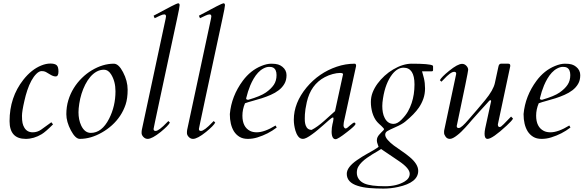

<svg xmlns="http://www.w3.org/2000/svg" viewBox="-20 -823 3514 1156"><path d="M314.9 -362.8Q300.8 -362.8 283 -373.8Q265.1 -384.8 255.6 -389.9Q246.1 -395 231 -395Q215.8 -395 199.2 -378.7Q182.6 -362.3 168.7 -336.7Q154.8 -311 144.3 -279.3Q133.8 -247.6 127 -216.3Q112.3 -152.8 112.3 -125.5Q112.3 -98.1 115.7 -82.3Q119.1 -66.4 127 -53.7Q143.6 -26.4 177.2 -26.4Q204.1 -26.4 227.1 -42Q250 -57.6 263.2 -68.1Q276.4 -78.6 289.1 -86.9L299.3 -74.2Q254.4 -29.3 231 -15.1Q184.1 13.2 134.8 13.2Q37.6 13.2 37.6 -93.8Q37.6 -237.3 120.6 -342.8Q169.4 -404.8 228.5 -428.7Q257.3 -440.4 283.2 -440.4Q309.1 -440.4 320.6 -430.9Q332 -421.4 332 -392.1Q332 -362.8 314.9 -362.8Z M665.5 -439.5Q694.3 -439.5 720.7 -388.7Q748.5 -335.9 748.5 -283Q748.5 -230 736.3 -193.6Q724.1 -157.2 703.4 -126Q682.6 -94.7 654.3 -69.1Q626 -43.5 593.8 -25.4Q526.9 13.2 460.4 13.2Q434.1 13.2 406.7 -38.1Q379.4 -90.3 379.4 -135.3Q379.4 -180.2 391.4 -219.5Q403.3 -258.8 424.1 -292.2Q444.8 -325.7 472.7 -353Q500.5 -380.4 532.2 -399.4Q599.1 -439.5 665.5 -439.5ZM469.2 -66.4Q490.2 -22.9 526.9 -22.9Q593.3 -22.9 636.7 -107.9Q675.3 -183.6 675.3 -273.4Q675.3 -333.5 648.4 -376Q630.9 -403.3 606.4 -403.3Q582 -403.3 561.3 -391.6Q540.5 -379.9 523.7 -360.1Q506.8 -340.3 493.4 -314Q480 -287.6 470.9 -258.5Q461.9 -229.5 457.3 -199Q452.6 -168.5 452.6 -147Q452.6 -125.5 456.5 -105.2Q460.4 -85 469.2 -66.4Z M904.8 -45.4Q904.8 -34.7 917 -34.7Q936.5 -34.7 985.8 -86.4Q991.2 -91.8 993.7 -94.2L1002.9 -85Q993.2 -65.9 947.8 -28.8Q895.5 13.2 869.1 13.2Q854.5 13.2 843.5 1.7Q832.5 -9.8 832.5 -22.2Q832.5 -34.7 834 -41.5L977.5 -711.4Q979.5 -719.2 979.5 -724.1Q979.5 -736.3 968.8 -736.3Q959.5 -736.3 944.1 -729Q928.7 -721.7 911.1 -713.4L904.8 -728.5Q1042.5 -803.2 1052 -803.2Q1061.5 -803.2 1061.5 -791.7Q1061.5 -780.3 1046.1 -709.7Q1030.8 -639.2 1009 -537.1Q987.3 -435.1 970.9 -359.4Q954.6 -283.7 943.4 -231Q932.1 -178.2 924.8 -143.6Q917.5 -108.9 913.3 -89.6Q909.2 -70.3 907.5 -61Q905.8 -51.8 904.8 -47.4Z M1177.7 -45.4Q1177.7 -34.7 1189.9 -34.7Q1209.5 -34.7 1258.8 -86.4Q1264.2 -91.8 1266.6 -94.2L1275.9 -85Q1266.1 -65.9 1220.7 -28.8Q1168.5 13.2 1142.1 13.2Q1127.4 13.2 1116.5 1.7Q1105.5 -9.8 1105.5 -22.2Q1105.5 -34.7 1106.9 -41.5L1250.5 -711.4Q1252.4 -719.2 1252.4 -724.1Q1252.4 -736.3 1241.7 -736.3Q1232.4 -736.3 1217 -729Q1201.7 -721.7 1184.1 -713.4L1177.7 -728.5Q1315.4 -803.2 1325 -803.2Q1334.5 -803.2 1334.5 -791.7Q1334.5 -780.3 1319.1 -709.7Q1303.7 -639.2 1282 -537.1Q1260.3 -435.1 1243.9 -359.4Q1227.5 -283.7 1216.3 -231Q1205.1 -178.2 1197.8 -143.6Q1190.4 -108.9 1186.3 -89.6Q1182.1 -70.3 1180.4 -61Q1178.7 -51.8 1177.7 -47.4Z M1525.9 -26.4Q1572.3 -26.4 1639.2 -67.4L1646 -55.2Q1594.7 -15.6 1529.8 4.4Q1501.5 13.2 1471.9 13.2Q1442.4 13.2 1421.9 0.7Q1401.4 -11.7 1388.2 -32.7Q1363.8 -72.8 1363.8 -136.2Q1373.5 -244.6 1441.9 -336.9Q1488.3 -399.4 1553.2 -425.8Q1586.4 -439.5 1613 -439.5Q1639.6 -439.5 1654.3 -434.8Q1668.9 -430.2 1680.2 -420.9Q1705.1 -400.9 1705.1 -370.4Q1705.1 -339.8 1692.1 -317.9Q1679.2 -295.9 1658.2 -279.8Q1637.2 -263.7 1610.4 -252Q1583.5 -240.2 1555.9 -231.4Q1528.3 -222.7 1501.7 -215.6Q1475.1 -208.5 1455.1 -201.2Q1439.5 -164.6 1439.5 -126.5Q1439.5 -58.1 1485.8 -34.7Q1502.4 -26.4 1525.9 -26.4ZM1461.9 -230.5Q1461.9 -222.2 1475.1 -222.2Q1548.8 -243.7 1580.6 -265.9Q1612.3 -288.1 1628.7 -312.5Q1645 -336.9 1645 -371.1Q1645 -405.8 1623.5 -416.5Q1616.2 -420.4 1600.3 -420.4Q1584.5 -420.4 1566.4 -410.9Q1548.3 -401.4 1533.7 -385.5Q1519 -369.6 1507.3 -349.6Q1495.6 -329.6 1486.8 -308.6Q1472.2 -273.4 1461.9 -230.5Z M1984.4 -115.7Q1979 -115.7 1960.4 -99.4Q1941.9 -83 1926.3 -69.3Q1910.6 -55.7 1893.3 -41Q1876 -26.4 1859.4 -14.6Q1821.8 13.2 1804.2 13.2Q1786.6 13.2 1775.6 -1.5Q1764.6 -16.1 1758.8 -36.1Q1749 -70.3 1749 -102.1Q1749 -203.6 1826.2 -296.9Q1899.9 -384.8 2007.3 -421.4Q2060.5 -439.5 2115.7 -439.5Q2124 -439.5 2124 -425.8L2050.3 -87.9Q2049.8 -84 2049.3 -80.1Q2048.3 -73.2 2048.3 -67.1Q2048.3 -61 2052.2 -55.2Q2056.2 -49.3 2060.8 -49.3Q2065.4 -49.3 2072.5 -54.9Q2079.6 -60.5 2086.9 -67.4Q2107.4 -85 2112.3 -85Q2120.1 -85 2120.1 -76.2Q2120.1 -66.9 2067.4 -26.4Q2014.2 15.1 2000.5 15.1Q1985.4 15.1 1979.5 -4.9Q1976.6 -15.6 1976.6 -29.1Q1976.6 -42.5 1978 -53.7Q1979.5 -64.9 1981.4 -74Q1983.4 -83 1985.4 -91.1Q1987.3 -99.1 1987.8 -107.4Q1988.3 -115.7 1984.4 -115.7ZM2045.4 -376Q2045.4 -383.8 2026.9 -383.8Q2008.3 -383.8 1983.4 -377.2Q1958.5 -370.6 1935.5 -358.4Q1851.1 -314 1827.1 -208Q1816.9 -162.1 1815.7 -134.3Q1814.5 -106.4 1815.4 -93.3Q1816.4 -80.1 1820.3 -68.4Q1830.1 -41 1856.4 -41Q1891.6 -59.1 1932.4 -95.7Q1973.1 -132.3 1997.1 -153.8Z M2587.4 -400.9Q2587.4 -393.6 2578.6 -393.6H2521Q2522.9 -385.3 2526.1 -375.2Q2529.3 -365.2 2532.2 -352.5Q2539.1 -323.7 2539.1 -290.8Q2539.1 -257.8 2529.1 -229Q2519 -200.2 2502.4 -175.8Q2475.1 -135.7 2419.4 -90.3Q2400.4 -74.7 2362.5 -58.1Q2324.7 -41.5 2312 -33.7Q2299.3 -25.9 2299.3 -12Q2299.3 2 2314 19Q2328.6 36.1 2350.8 52.7Q2373 69.3 2398.7 86.4Q2424.3 103.5 2446.3 122.1Q2498 165 2498 205.6Q2498 276.4 2377 302.7Q2333.5 312.5 2288.6 312.5Q2243.7 312.5 2203.6 309.1Q2163.6 305.7 2133.8 295.9Q2067.9 275.4 2067.9 223.6Q2067.9 183.6 2129.4 141.1Q2162.6 118.2 2190.4 103Q2218.3 87.9 2227.5 82Q2254.9 65.4 2259.3 61Q2256.8 51.8 2252.9 42.2Q2249 32.7 2249 22.5Q2249 12.2 2252.4 4.4Q2255.9 -3.4 2261.5 -10.3Q2267.1 -17.1 2274.4 -24.4Q2292.5 -41.5 2292.5 -44.4Q2292.5 -47.4 2287.4 -53Q2282.2 -58.6 2275.4 -65.4Q2260.7 -78.1 2251.2 -88.6Q2241.7 -99.1 2234.1 -113.8Q2226.6 -128.4 2221.7 -145Q2212.9 -177.2 2212.9 -208.3Q2212.9 -239.3 2223.6 -266.6Q2234.4 -293.9 2252.9 -319.3Q2271.5 -344.7 2295.7 -366.7Q2319.8 -388.7 2347.2 -404.8Q2405.8 -439.5 2459 -439.5Q2566.4 -439.5 2584.5 -428.7Q2587.4 -427.2 2587.4 -423.3ZM2174.8 282.2Q2212.9 298.3 2298.3 298.3Q2369.1 298.3 2416 270Q2446.8 251.5 2446.8 223.1Q2446.8 190.9 2382.8 147.5Q2365.2 135.3 2346.7 123L2274.4 74.2Q2266.6 80.1 2252.7 87.9Q2238.8 95.7 2222.7 105.7Q2206.5 115.7 2189.7 127.4Q2172.9 139.2 2159.2 152.6Q2145.5 166 2137 180.9Q2128.4 195.8 2128.4 217.3Q2128.4 238.8 2140.4 255.6Q2152.3 272.5 2174.8 282.2ZM2475.6 -314.5Q2475.6 -415.5 2409.7 -415.5Q2373.5 -415.5 2341.8 -376Q2300.3 -322.3 2286.1 -231.4Q2281.7 -204.6 2281.7 -184.8Q2281.7 -165 2284.9 -146.7Q2288.1 -128.4 2295.9 -113.3Q2314 -77.1 2349.6 -77.1Q2372.6 -77.1 2397.7 -102.8Q2422.9 -128.4 2436.3 -152.3Q2449.7 -176.3 2458.5 -202.6Q2475.6 -253.9 2475.6 -314.5Z M3052.2 -427.7V-424.8Q3052.2 -423.3 2977.5 -73.7Q2977.5 -58.1 2988.8 -58.1Q2996.1 -58.1 3012.7 -75.4Q3029.3 -92.8 3057.1 -121.1L3068.8 -108.9Q3062.5 -96.2 3030.8 -66.9Q2944.3 13.2 2915.5 13.2Q2897.5 13.2 2897.5 -17.6Q2897.5 -32.2 2901.4 -50.3L2937 -214.4Q2937 -219.7 2932.9 -219.7Q2928.7 -219.7 2925 -215.6Q2921.4 -211.4 2913.8 -202.9Q2906.2 -194.3 2893.3 -180.4Q2880.4 -166.5 2867.2 -151.9Q2830.1 -110.8 2820.8 -99.9Q2811.5 -88.9 2802 -77.9Q2792.5 -66.9 2781.2 -54.7Q2770 -42.5 2757.6 -30.3Q2745.1 -18.1 2732.9 -8.8Q2705.1 13.2 2688.7 13.2Q2672.4 13.2 2663.1 0.2Q2653.8 -12.7 2653.8 -22.5V-34.2Q2653.8 -37.1 2654.8 -40L2726.6 -377.9V-379.9Q2726.6 -390.6 2714.4 -390.6Q2693.4 -390.6 2650.9 -344.2Q2641.6 -334.5 2637.7 -331.1L2628.4 -340.3Q2638.2 -359.4 2684.1 -396.5Q2735.8 -438.5 2762.2 -438.5Q2776.9 -438.5 2787.8 -427Q2798.8 -415.5 2798.8 -402.6Q2798.8 -389.6 2730 -64.9V-63Q2730 -52.2 2742.2 -52.2Q2758.3 -52.2 2802.7 -105Q2814 -118.2 2826.7 -132.8Q2839.4 -147.5 2852.1 -162.1Q2879.4 -194.3 2900.9 -220.2Q2950.2 -280.3 2959.5 -322.8L2980.5 -419.9Q2983.9 -439.5 2996.1 -439.5H3040.5Q3052.2 -439.5 3052.2 -427.7Z M3294.4 -26.4Q3340.8 -26.4 3407.7 -67.4L3414.6 -55.2Q3363.3 -15.6 3298.3 4.4Q3270 13.2 3240.5 13.2Q3210.9 13.2 3190.4 0.7Q3169.9 -11.7 3156.7 -32.7Q3132.3 -72.8 3132.3 -136.2Q3142.1 -244.6 3210.4 -336.9Q3256.8 -399.4 3321.8 -425.8Q3355 -439.5 3381.6 -439.5Q3408.2 -439.5 3422.9 -434.8Q3437.5 -430.2 3448.7 -420.9Q3473.6 -400.9 3473.6 -370.4Q3473.6 -339.8 3460.7 -317.9Q3447.8 -295.9 3426.8 -279.8Q3405.8 -263.7 3378.9 -252Q3352.1 -240.2 3324.5 -231.4Q3296.9 -222.7 3270.3 -215.6Q3243.7 -208.5 3223.6 -201.2Q3208 -164.6 3208 -126.5Q3208 -58.1 3254.4 -34.7Q3271 -26.4 3294.4 -26.4ZM3230.5 -230.5Q3230.5 -222.2 3243.7 -222.2Q3317.4 -243.7 3349.1 -265.9Q3380.9 -288.1 3397.2 -312.5Q3413.6 -336.9 3413.6 -371.1Q3413.6 -405.8 3392.1 -416.5Q3384.8 -420.4 3368.9 -420.4Q3353 -420.4 3335 -410.9Q3316.9 -401.4 3302.2 -385.5Q3287.6 -369.6 3275.9 -349.6Q3264.2 -329.6 3255.4 -308.6Q3240.7 -273.4 3230.5 -230.5Z"/></svg>

Font: Cardo-Italic
Style: Italic
Weight: 400
Italic angle: -12°
Designer: David J. Perry
Foundry: David J. Perry
Version: Version 0.991